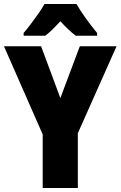

<svg xmlns="http://www.w3.org/2000/svg" viewBox="-20 -947 607 967"><path d="M284 -453 382 -714H567L372 -276V0H195V-270L0 -714H187ZM365 -927Q384 -894 412 -855Q440 -816 469 -781V-767H362Q344 -780 325 -798Q306 -816 284 -840Q261 -815 242.5 -797Q224 -779 208 -767H99V-781Q114 -798 134.5 -825Q155 -852 174.5 -880Q194 -908 204 -927Z"/></svg>

Font: Noto Sans Lao Looped Condensed Black
Style: Regular
Weight: 900
Width: 3
Designer: Mark Frömberg, Ben Mitchell
Foundry: The Fontpad Ltd
Version: Version 1.002; ttfautohint (v1.8.4.7-5d5b)